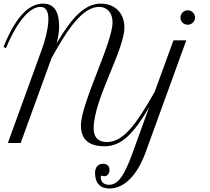

<svg xmlns="http://www.w3.org/2000/svg" viewBox="-20 -806 1187 1083"><path d="M597.2 257.3C679.2 257.3 752.9 185.5 800.8 54.7L1030.8 -578.6H958.5L852.5 -288.1C738.3 -85.4 668.9 -4.9 582.5 -4.9C530.3 -4.9 508.3 -35.2 508.3 -81.5C508.3 -245.6 681.6 -522.9 681.6 -650.9C681.6 -738.8 621.6 -785.6 549.3 -785.6C458 -785.6 385.3 -707.5 299.3 -561C309.1 -596.7 313.5 -630.4 313.5 -655.3C313.5 -726.6 294.4 -785.6 222.2 -785.6C148.4 -785.6 71.3 -719.2 0 -542L13.2 -533.2C79.6 -693.8 151.4 -767.1 208 -767.1C241.7 -767.1 252.9 -737.3 252.9 -698.2C252.9 -639.2 228 -559.1 216.8 -529.8L24.4 0.5H96.7L271 -479L295.4 -522C382.3 -675.8 460.4 -767.1 538.6 -767.1C583.5 -767.1 614.7 -734.9 614.7 -679.7C614.7 -563.5 436.5 -223.6 436.5 -98.6C436.5 -26.9 472.7 19 570.3 19C665 19 732.9 -51.3 820.8 -200.2L727.1 58.6C680.2 186.5 645.5 236.3 594.7 236.3C564.9 236.3 548.3 220.2 548.3 192.4C548.3 186 549.3 185.1 552.7 185.1C558.6 185.1 561.5 188 568.8 188C585.4 188 597.7 172.9 597.7 152.3C597.7 130.9 583.5 117.7 561 117.7C533.2 117.7 516.1 137.2 516.1 170.4C516.1 226.6 545.9 257.3 597.2 257.3ZM998 -706.5C998 -684.1 1015.6 -666.5 1038.6 -666.5C1061.5 -666.5 1080.1 -684.6 1080.1 -707C1080.1 -729.5 1061.5 -748 1039.1 -748C1016.1 -748 998 -729.5 998 -706.5Z"/></svg>

Font: Petit Formal Script
Style: Regular
Weight: 400
Designer: Pablo Impallari, Brenda Gallo, Rodrigo Fuenzalida
Foundry: Pablo Impallari, Brenda Gallo, Rodrigo Fuenzalida
Version: Version 1.001